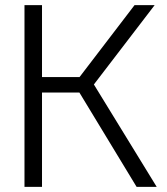

<svg xmlns="http://www.w3.org/2000/svg" viewBox="-20 -725 648 745"><path d="M510 0 268 -399 502 -705H580L328 -376L334 -414L588 0ZM75 0V-705H143V0ZM117 -366V-426H320V-366Z"/></svg>

Font: TikTok Sans Light
Style: Regular
Weight: 300
Version: Version 4.000